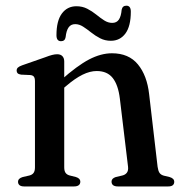

<svg xmlns="http://www.w3.org/2000/svg" viewBox="-20 -672 658 692"><path d="M211.5 -450.5V-69Q211.5 -55.5 216.5 -48.8Q221.5 -42 231.5 -39.5L253.5 -34Q269.5 -29 269.5 -17.5Q269.5 0 246 0H67.5Q56 0 50.5 -4.5Q45 -9 45 -16.5Q45 -23 49.2 -27.2Q53.5 -31.5 62 -34L86 -39.5Q96 -42 101 -48.8Q106 -55.5 106 -69V-379Q106 -390.5 102.2 -395.5Q98.5 -400.5 89.5 -401.5L56 -403Q47 -404.5 43.5 -408Q40 -411.5 40 -417.5Q40 -424 44.2 -428.2Q48.5 -432.5 59.5 -436.5L142.5 -465.5Q158 -471.5 168 -474Q178 -476.5 186 -476.5Q198.5 -476.5 205 -469.5Q211.5 -462.5 211.5 -450.5ZM197 -344 177.5 -364 199.5 -383Q258.5 -435.5 301.2 -457.8Q344 -480 383.5 -480Q444 -480 477 -440Q510 -400 517.5 -332.5L548 -71Q550 -56.5 554.8 -49.2Q559.5 -42 570 -39L591 -34Q599.5 -31.5 603.8 -27.2Q608 -23 608 -16.5Q608 -9 602.8 -4.5Q597.5 0 585.5 0H405.5Q382 0 382 -17.5Q382 -29 397.5 -34L421 -39.5Q431.5 -42 437.2 -49.5Q443 -57 441.5 -71L412 -316.5Q406 -366 386.2 -391Q366.5 -416 328.5 -416Q304.5 -416 277.5 -402.8Q250.5 -389.5 219 -362.5ZM379.5 -525Q358.5 -525 341 -534Q323.5 -543 308.5 -555Q293.5 -567 279.5 -576Q265.5 -585 251 -585Q235.5 -585 227.2 -573.2Q219 -561.5 216.5 -538Q214 -523.5 200 -523.5Q183.5 -523.5 183.5 -545Q183.5 -597 203 -623.2Q222.5 -649.5 255.5 -649.5Q277 -649.5 294.5 -640.5Q312 -631.5 326.8 -619.5Q341.5 -607.5 355.5 -598.5Q369.5 -589.5 384.5 -589.5Q400.5 -589.5 408.5 -601.5Q416.5 -613.5 418.5 -637Q421.5 -651.5 435.5 -651.5Q451.5 -651.5 451.5 -630Q451.5 -577.5 432 -551.2Q412.5 -525 379.5 -525Z"/></svg>

Font: Fraunces 12pt
Style: Regular
Weight: 400
Version: Version 1.000;[b76b70a41]